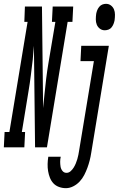

<svg xmlns="http://www.w3.org/2000/svg" viewBox="-78 -769 620 1002"><path d="M-58 0 -54 -80H-29L66 -655H49L52 -735H141L147 -205L154 -276Q158 -317 163 -358.5Q168 -400 175 -441L211 -655H193L197 -735H304L300 -655H275L167 0H105L99 -530L93 -459Q88 -418 83 -376.5Q78 -335 71 -294L36 -80H53L49 0ZM469 -611Q454 -611 443 -619.5Q432 -628 427 -640.5Q422 -653 422 -667.5Q422 -682 424 -697Q426 -707 429.5 -716Q433 -725 440 -733.5Q447 -742 456.5 -745.5Q466 -749 475 -749Q490 -749 501 -740.5Q512 -732 517 -719.5Q522 -707 522 -692.5Q522 -678 520 -663Q518 -653 514.5 -644Q511 -635 504.5 -626.5Q498 -618 488 -614.5Q478 -611 469 -611ZM266 213Q247 213 229.5 206.5Q212 200 200.5 187.5Q189 175 182.5 158.5Q176 142 173 124Q170 106 170.5 87Q171 68 174 49Q174 49 174 49Q174 49 174 49H239Q236 62 236 75Q236 88 238 100.5Q240 113 248 123Q256 133 269 133Q281 133 290.5 124.5Q300 116 306.5 105.5Q313 95 317.5 84Q322 73 325.5 61.5Q329 50 331 39Q333 28 335 16L412 -450H342L346 -530H490L398 29Q395 49 390 68.5Q385 88 378 107Q371 126 361.5 144.5Q352 163 337.5 178.5Q323 194 304 203.5Q285 213 266 213Z"/></svg>

Font: Iosevka Curly Slab MdObl
Style: Regular
Weight: 500
Italic angle: -9°
Monospace: yes
Designer: Belleve Invis
Foundry: Belleve Invis
Version: Version 11.0.0; ttfautohint (v1.8.3)